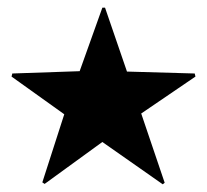

<svg xmlns="http://www.w3.org/2000/svg" viewBox="-20 -478 538 499"><path d="M403 1 246 -109 96 0 90 -4 147 -181 10 -279 12 -287 187 -293 246 -458H253L310 -292L486 -287L488 -279L347 -183L408 -3Z"/></svg>

Font: Noto IKEA Arabic
Style: Bold
Weight: 700
Designer: Monotype Design Team
Foundry: Monotype Imaging Inc.
Version: Version 1.200